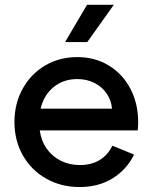

<svg xmlns="http://www.w3.org/2000/svg" viewBox="-20 -751 624 785"><path d="M39.1 -252Q39.1 -327.1 72.5 -387.9Q106 -448.7 164.6 -483.2Q223.1 -517.6 295.9 -517.6Q368.2 -517.6 424.8 -483.2Q481.4 -448.7 513.2 -388.2Q544.9 -327.6 544.9 -252Q544.9 -232.9 543 -217.8H142.6Q148.4 -175.3 170.9 -143.3Q193.4 -111.3 228.5 -93.8Q263.7 -76.2 306.6 -76.2Q354 -76.2 387.7 -96.9Q421.4 -117.7 439.5 -155.3L528.3 -119.1Q497.6 -57.1 440.2 -21.7Q382.8 13.7 305.7 13.7Q229 13.7 168.2 -21Q107.4 -55.7 73.2 -116.2Q39.1 -176.8 39.1 -252ZM438 -306.6Q435.1 -340.8 416.3 -368.4Q397.5 -396 366.2 -411.9Q335 -427.7 295.9 -427.7Q239.3 -427.7 199.2 -395Q159.2 -362.3 146 -306.6ZM246.1 -579.1 335.9 -731.4H445.3L336.9 -579.1Z"/></svg>

Font: Wanted Sans Medium
Style: Regular
Weight: 500
Designer: Original Design by Kil Hyung-jin and Kang Hanbin, Wanted Lab, Inc; Hangeul from Source Han Sans by Jang Soo-young and Ka
Foundry: Wanted Lab, Inc.
Version: Version 1.001